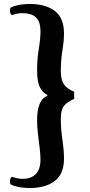

<svg xmlns="http://www.w3.org/2000/svg" viewBox="-20 -766 451 963"><path d="M130 177Q94 177 69 171Q44 165 34 159Q31 157 30 148Q29 139 32 130.5Q35 122 40 121Q53 125 66 128Q79 131 94 131Q136 131 159.5 107Q183 83 183 35Q183 10 179 -23.5Q175 -57 170.5 -93Q166 -129 166 -162Q166 -219 180.5 -248.5Q195 -278 217 -285V-291Q197 -298 181.5 -325.5Q166 -353 166 -416Q166 -469 174.5 -520.5Q183 -572 183 -608Q183 -659 159.5 -679.5Q136 -700 94 -700Q79 -700 66 -697.5Q53 -695 40 -690Q35 -692 32 -700Q29 -708 30 -717Q31 -726 34 -728Q44 -734 69 -740Q94 -746 130 -746Q209 -746 255 -711Q301 -676 301 -598Q301 -562 293 -513Q285 -464 285 -408Q285 -367 300 -344Q315 -321 352 -306V-270Q317 -255 301 -235Q285 -215 285 -172Q285 -119 293 -65Q301 -11 301 30Q301 106 255 141.5Q209 177 130 177Z"/></svg>

Font: Arima Thin SemiBold
Style: Regular
Weight: 600
Version: Version 1.100